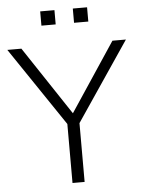

<svg xmlns="http://www.w3.org/2000/svg" viewBox="-64 -932 725 979"><g transform="rotate(-5 298.5 -443.0)"><path d="M267 0V-302L-5 -705H67L300 -354L533 -705H602L329 -301V0ZM346 -813V-886H419V-813ZM179 -813V-886H252V-813Z"/></g></svg>

Font: Mulish Light
Style: Regular
Weight: 300
Designer: Vernon Adams
Foundry: Vernon Adams
Version: Version 3.603; ttfautohint (v1.8.3)